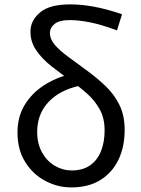

<svg xmlns="http://www.w3.org/2000/svg" viewBox="-20 -829 634 863"><path d="M300.4 13.4Q239 13.4 183.5 -16Q128 -45.3 93.3 -100.8Q58.6 -156.2 58.6 -233.4Q58.6 -303.8 90.6 -356.7Q122.5 -409.5 175.9 -444.5Q229.4 -479.4 293.8 -495L337.8 -443.5Q248.5 -424.4 197.8 -370.3Q147.1 -316.2 147.1 -236Q147.1 -182.9 169.1 -143.7Q191 -104.5 226.6 -83.7Q262.2 -62.9 302.4 -62.9Q351.7 -62.9 384.5 -85.7Q417.3 -108.4 433.7 -148.9Q450.2 -189.4 450.2 -243.6Q450.2 -296.6 429.1 -335.9Q407.9 -375.2 373.2 -406.6Q338.4 -438 297.6 -466.6Q253.7 -498.1 212 -530.7Q170.3 -563.3 143.6 -601.6Q116.9 -639.8 116.9 -687.2Q116.9 -736.7 159.9 -773Q202.8 -809.3 295.4 -809.3Q346.4 -809.3 403.7 -798.7Q461.1 -788 528.5 -765L505.9 -692.5Q436.9 -718 385.4 -728.4Q333.9 -738.7 294.1 -738.7Q246.6 -738.7 225.5 -721.5Q204.4 -704.2 204.4 -681.8Q204.4 -652.5 226.9 -626.7Q249.4 -600.9 286.4 -573.8Q323.3 -546.8 367.1 -514.6Q413.8 -480.6 453.3 -443.3Q492.7 -406 516.5 -358.1Q540.3 -310.3 540.3 -245Q540.3 -168.1 511.8 -109.8Q483.4 -51.6 430 -19.1Q376.7 13.4 300.4 13.4Z"/></svg>

Font: Shanggu Sans SC VF
Style: Regular
Weight: 250
Designer: GuiWonder
Version: Version 1.021